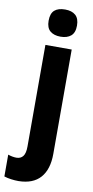

<svg xmlns="http://www.w3.org/2000/svg" viewBox="-148 -811 529 1093"><g transform="rotate(10 116.0 -264.0)"><path d="M54 -689Q54 -731 75 -749.5Q96 -768 136 -768Q175 -768 196.5 -749Q218 -730 218 -689Q218 -648 196 -629.5Q174 -611 136 -611Q98 -611 76 -629.5Q54 -648 54 -689ZM43 240Q23 240 0.5 237Q-22 234 -40 228V102Q-14 111 9 111Q33 111 46.5 94Q60 77 60 37V-550H212V53Q212 143 169.5 191Q127 239 43 240Z"/></g></svg>

Font: Noto Sans Devanagari Condensed ExtraBold
Style: Regular
Weight: 800
Width: 3
Designer: Jelle Bosma - Monotype Design Team
Foundry: Monotype Imaging Inc.
Version: Version 2.004; ttfautohint (v1.8.4.7-5d5b)